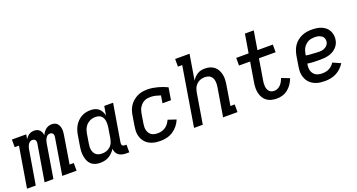

<svg xmlns="http://www.w3.org/2000/svg" viewBox="-44 -1354 3688 1981"><g transform="rotate(-20 1800.0 -363.5)"><path d="M2 0 76 -446H29V-530H186L178 -481Q186 -493 196.5 -504Q207 -515 219.5 -523Q232 -531 246 -534.5Q260 -538 274 -538Q274 -538 274 -538Q274 -538 274 -538Q292 -538 307.5 -532.5Q323 -527 334 -515.5Q345 -504 351 -489Q357 -474 359 -457Q366 -474 377 -489Q388 -504 402 -515.5Q416 -527 433.5 -532.5Q451 -538 468 -538Q468 -538 468 -538Q468 -538 468 -538Q485 -538 501 -532.5Q517 -527 528 -515Q539 -503 545 -487.5Q551 -472 553 -455Q555 -438 553.5 -420.5Q552 -403 549 -386L500 -84H546V0H389L455 -402Q457 -412 456 -421.5Q455 -431 450 -439Q445 -447 436 -450.5Q427 -454 417 -454Q408 -454 398.5 -450Q389 -446 382.5 -439Q376 -432 371 -423.5Q366 -415 362.5 -406Q359 -397 357 -388Q355 -379 353 -370L292 0H195L262 -402Q264 -412 263 -421.5Q262 -431 256.5 -439Q251 -447 242 -450.5Q233 -454 223 -454Q214 -454 205 -450Q196 -446 189 -439Q182 -432 177 -423.5Q172 -415 169 -406Q166 -397 163.5 -388Q161 -379 160 -370L98 0Z M804 8Q775 8 749.5 0Q724 -8 705 -26Q686 -44 676 -69Q666 -94 662 -120.5Q658 -147 659.5 -175Q661 -203 666 -231L684 -341Q688 -366 696 -391Q704 -416 717.5 -439Q731 -462 750.5 -481.5Q770 -501 793.5 -514Q817 -527 842.5 -532.5Q868 -538 894 -538Q919 -538 942 -531.5Q965 -525 982.5 -510Q1000 -495 1010.5 -474Q1021 -453 1026 -430L1043 -530H1140L1071 -116Q1070 -108 1071 -100Q1072 -92 1076.5 -86.5Q1081 -81 1088.5 -78.5Q1096 -76 1104 -76H1122V8H1090Q1068 8 1046.5 3.5Q1025 -1 1008 -13.5Q991 -26 981.5 -45.5Q972 -65 972 -86Q958 -64 939.5 -45.5Q921 -27 899 -14.5Q877 -2 852.5 3Q828 8 804 8ZM855 -76Q871 -76 886.5 -79Q902 -82 916.5 -89Q931 -96 944 -107Q957 -118 965.5 -132Q974 -146 979 -161.5Q984 -177 987 -192L1005 -302Q1008 -320 1009 -337.5Q1010 -355 1008 -372Q1006 -389 999.5 -405Q993 -421 981 -432.5Q969 -444 952.5 -449Q936 -454 918 -454Q901 -454 884.5 -450.5Q868 -447 852.5 -439Q837 -431 823.5 -418.5Q810 -406 801 -391Q792 -376 786.5 -360Q781 -344 778 -327L760 -217Q757 -200 756.5 -182.5Q756 -165 759.5 -149Q763 -133 771 -118.5Q779 -104 792 -94Q805 -84 821.5 -80Q838 -76 855 -76Z M1467 8Q1443 8 1419.5 5Q1396 2 1374 -5.5Q1352 -13 1333.5 -25Q1315 -37 1300.5 -54Q1286 -71 1276.5 -92Q1267 -113 1263 -136Q1259 -159 1260.5 -183Q1262 -207 1266 -231L1284 -341Q1288 -368 1297.5 -394.5Q1307 -421 1323 -444.5Q1339 -468 1362 -486.5Q1385 -505 1410.5 -517Q1436 -529 1463 -533.5Q1490 -538 1518 -538Q1547 -538 1575 -533.5Q1603 -529 1629.5 -522Q1656 -515 1681.5 -505.5Q1707 -496 1732 -484L1710 -350H1617L1630 -432Q1604 -441 1576 -447.5Q1548 -454 1519 -454Q1502 -454 1485.5 -451Q1469 -448 1453 -440Q1437 -432 1424 -419.5Q1411 -407 1401.5 -392Q1392 -377 1386.5 -360.5Q1381 -344 1378 -327L1360 -217Q1357 -199 1357 -181Q1357 -163 1361.5 -146.5Q1366 -130 1375.5 -115.5Q1385 -101 1399.5 -92Q1414 -83 1431.5 -79.5Q1449 -76 1467 -76Q1489 -76 1511 -82Q1533 -88 1552 -101Q1571 -114 1585 -133Q1599 -152 1608 -173L1697 -143Q1683 -109 1659.5 -79.5Q1636 -50 1604.5 -29.5Q1573 -9 1537.5 -0.5Q1502 8 1467 8Z M1836 0 1943 -651H1896V-735H2054L2008 -456Q2019 -475 2034.5 -491Q2050 -507 2068.5 -518Q2087 -529 2108 -533.5Q2129 -538 2149 -538Q2178 -538 2205 -530Q2232 -522 2252.5 -505Q2273 -488 2285.5 -464Q2298 -440 2303.5 -412.5Q2309 -385 2307.5 -356.5Q2306 -328 2301 -299L2266 -84H2313V0H2155L2207 -313Q2210 -330 2210.5 -347Q2211 -364 2208.5 -380Q2206 -396 2199 -410.5Q2192 -425 2180 -435Q2168 -445 2152 -449.5Q2136 -454 2119 -454Q2103 -454 2088 -451Q2073 -448 2058 -441Q2043 -434 2030.5 -422.5Q2018 -411 2009.5 -397.5Q2001 -384 1996 -368.5Q1991 -353 1988 -338L1932 0Z M2746 8Q2716 8 2687.5 1.5Q2659 -5 2636.5 -21Q2614 -37 2599.5 -61Q2585 -85 2578.5 -112.5Q2572 -140 2572.5 -170Q2573 -200 2578 -229L2614 -446H2492V-530H2628L2662 -735H2759L2725 -530H2894V-446H2711L2673 -216Q2670 -200 2669 -184Q2668 -168 2669.5 -152.5Q2671 -137 2676 -123Q2681 -109 2691 -98Q2701 -87 2715.5 -81.5Q2730 -76 2746 -76Q2765 -76 2783.5 -84.5Q2802 -93 2816 -108Q2830 -123 2839.5 -140.5Q2849 -158 2856 -177L2943 -143Q2931 -112 2912.5 -83.5Q2894 -55 2867.5 -33.5Q2841 -12 2809 -2Q2777 8 2746 8Z M3274 8Q3250 8 3226 5.5Q3202 3 3179.5 -4.5Q3157 -12 3137.5 -24Q3118 -36 3103 -53Q3088 -70 3078.5 -91Q3069 -112 3064 -135Q3059 -158 3060.5 -182.5Q3062 -207 3066 -231L3084 -341Q3089 -368 3098.5 -395Q3108 -422 3124.5 -446Q3141 -470 3164.5 -488.5Q3188 -507 3214.5 -518.5Q3241 -530 3269 -534Q3297 -538 3324 -538Q3351 -538 3377.5 -534Q3404 -530 3427.5 -520.5Q3451 -511 3471 -495Q3491 -479 3503 -456.5Q3515 -434 3519.5 -407.5Q3524 -381 3519 -355Q3516 -332 3505 -310.5Q3494 -289 3476.5 -272Q3459 -255 3438 -243.5Q3417 -232 3394 -226Q3371 -220 3348.5 -218Q3326 -216 3303 -216Q3268 -216 3232 -217Q3196 -218 3161 -224L3160 -217Q3157 -199 3157 -180Q3157 -161 3162.5 -144.5Q3168 -128 3178.5 -114Q3189 -100 3204 -91.5Q3219 -83 3237 -79.5Q3255 -76 3274 -76Q3293 -76 3311.5 -79.5Q3330 -83 3348 -92Q3366 -101 3381 -115Q3396 -129 3406 -146L3492 -108Q3474 -80 3450 -57Q3426 -34 3396.5 -19Q3367 -4 3336 2Q3305 8 3274 8ZM3318 -297Q3329 -297 3340.5 -298Q3352 -299 3363 -302.5Q3374 -306 3384.5 -312Q3395 -318 3403.5 -326.5Q3412 -335 3417.5 -345.5Q3423 -356 3425 -368Q3427 -381 3424.5 -394Q3422 -407 3415 -417.5Q3408 -428 3397.5 -435Q3387 -442 3375 -446.5Q3363 -451 3350 -452.5Q3337 -454 3324 -454Q3307 -454 3289.5 -451.5Q3272 -449 3256 -441Q3240 -433 3226 -420.5Q3212 -408 3202 -393Q3192 -378 3186.5 -361Q3181 -344 3178 -327L3175 -308Q3193 -304 3210.5 -303Q3228 -302 3246 -301Q3264 -300 3282 -298.5Q3300 -297 3318 -297Z"/></g></svg>

Font: Iosevka Curly Slab MdEx
Style: Italic
Weight: 500
Width: 7
Italic angle: -9°
Monospace: yes
Designer: Belleve Invis
Foundry: Belleve Invis
Version: Version 11.0.0; ttfautohint (v1.8.3)